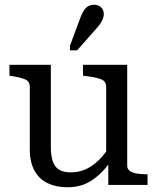

<svg xmlns="http://www.w3.org/2000/svg" viewBox="-20 -782 664 812"><path d="M195 -508V-163Q195 -125 203 -100.5Q211 -76 229.5 -64.5Q248 -53 280 -53Q313 -53 342 -66Q371 -79 397 -104Q414 -120 429 -141V-415Q429 -437 410.5 -445.5Q392 -454 353 -459L331 -462V-508H518V-81Q518 -67 529 -59Q540 -51 558.5 -48Q577 -45 601 -45H604V0H438V-86Q416 -57 393 -38Q366 -14 335 -2Q304 10 265 10Q218 10 182 -7Q146 -24 126 -60Q106 -96 106 -151V-415Q106 -437 88 -445.5Q70 -454 32 -460L20 -462V-508ZM321 -710Q328 -728 336 -739.5Q344 -751 354.5 -756.5Q365 -762 377 -762Q396 -762 407.5 -751Q419 -740 419 -723Q419 -714 415.5 -704Q412 -694 405.5 -684Q399 -674 390 -664L306 -569H276V-589Z"/></svg>

Font: Roboto Serif 20pt
Style: Regular
Weight: 400
Designer: Greg Gazdowicz
Foundry: Commercial Type
Version: Version 1.008